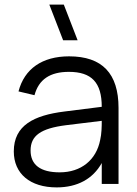

<svg xmlns="http://www.w3.org/2000/svg" viewBox="-20 -800 596 835"><path d="M254.5 -625H317.5L257.5 -780H194.5ZM280.5 -555C164 -555 86 -501 60.5 -402.5L130 -386C148.5 -454.5 197.5 -487.5 279.5 -487.5C378 -487.5 422.5 -441.5 422.5 -335.5L260 -315C127.5 -298.5 40 -255 40 -141.5C40 -44.5 111 15 226.5 15C316.5 15 384 -22 422.5 -91V0H495.5V-330.5C495.5 -480.5 424.5 -555 280.5 -555ZM422.5 -274.5C422.5 -250.5 422 -217.5 415.5 -190.5C398.5 -104.5 333 -50.5 239.5 -50.5C156 -50.5 113 -83 113 -145.5C113 -210 157 -241.5 267 -255.5Z"/></svg>

Font: Vela Sans
Style: Regular
Weight: 400
Designer: Principal design: Mikhail Sharanda - project Manrope.
Design modification: Ravid Balaliev
Foundry: Mikhail Sharanda
Version: Version 1.001